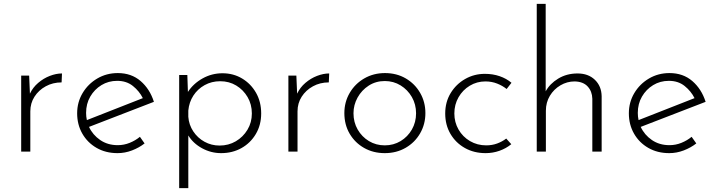

<svg xmlns="http://www.w3.org/2000/svg" viewBox="-20 -780 3692 988"><path d="M130 -391 134 -298Q149 -330 176.5 -353.5Q204 -377 236.5 -389.5Q269 -402 299 -402L297 -356Q252 -356 215.5 -336Q179 -316 157.5 -282.5Q136 -249 136 -207V0H89V-391Z M585 8Q524 8 477 -19Q430 -46 403.5 -92.5Q377 -139 377 -197Q377 -254 405 -301Q433 -348 480.5 -376Q528 -404 586 -404Q656 -404 703.5 -363Q751 -322 772 -256L438 -127Q457 -86 495.5 -59.5Q534 -33 586 -33Q618 -33 647.5 -45Q677 -57 700 -76L724 -42Q696 -20 659.5 -6Q623 8 585 8ZM423 -199Q423 -180 427 -162L715 -275Q697 -311 664 -337.5Q631 -364 583 -364Q538 -364 502 -342Q466 -320 444.5 -283Q423 -246 423 -199Z M1118 8Q1066 8 1020 -17Q974 -42 949 -83V188H902V-394H944L947 -307Q975 -350 1022.5 -376.5Q1070 -403 1125 -403Q1181 -403 1226 -376Q1271 -349 1297.5 -302.5Q1324 -256 1324 -196Q1324 -137 1296.5 -90.5Q1269 -44 1222.5 -18Q1176 8 1118 8ZM1110 -31Q1156 -31 1193.5 -53Q1231 -75 1253.5 -112.5Q1276 -150 1276 -196Q1276 -243 1254 -280.5Q1232 -318 1195.5 -340Q1159 -362 1113 -362Q1069 -362 1033 -342Q997 -322 975 -288Q953 -254 949 -211V-179Q952 -138 974.5 -104Q997 -70 1032.5 -50.5Q1068 -31 1110 -31Z M1505 -391 1509 -298Q1524 -330 1551.5 -353.5Q1579 -377 1611.5 -389.5Q1644 -402 1674 -402L1672 -356Q1627 -356 1590.5 -336Q1554 -316 1532.5 -282.5Q1511 -249 1511 -207V0H1464V-391Z M1752 -198Q1752 -255 1779.5 -302Q1807 -349 1854.5 -376.5Q1902 -404 1961 -404Q2021 -404 2068 -376.5Q2115 -349 2142 -302Q2169 -255 2169 -198Q2169 -141 2142 -94Q2115 -47 2067.5 -19.5Q2020 8 1960 8Q1901 8 1854 -18.5Q1807 -45 1779.5 -91.5Q1752 -138 1752 -198ZM1799 -197Q1799 -151 1820.5 -113.5Q1842 -76 1878.5 -54Q1915 -32 1960 -32Q2005 -32 2041.5 -54Q2078 -76 2099.5 -113.5Q2121 -151 2121 -197Q2121 -243 2099.5 -280.5Q2078 -318 2041.5 -340.5Q2005 -363 1960 -363Q1914 -363 1877.5 -339.5Q1841 -316 1820 -278Q1799 -240 1799 -197Z M2611 -38Q2584 -16 2550 -4Q2516 8 2479 8Q2419 8 2372 -18.5Q2325 -45 2298 -91Q2271 -137 2271 -196Q2271 -255 2299 -301Q2327 -347 2373.5 -373.5Q2420 -400 2475 -400Q2516 -400 2551 -388Q2586 -376 2612 -354L2587 -322Q2566 -339 2538 -350Q2510 -361 2478 -361Q2434 -361 2397.5 -339Q2361 -317 2339.5 -279.5Q2318 -242 2318 -196Q2318 -151 2339.5 -113.5Q2361 -76 2398.5 -54Q2436 -32 2482 -32Q2512 -32 2538 -41.5Q2564 -51 2585 -67Z M2742 0V-760H2788V-310Q2809 -349 2852.5 -375.5Q2896 -402 2952 -402Q3007 -402 3041 -369.5Q3075 -337 3076 -285V0H3028V-272Q3027 -310 3004 -335Q2981 -360 2937 -361Q2898 -361 2864 -341Q2830 -321 2809.5 -287Q2789 -253 2789 -210V0Z M3424 8Q3363 8 3316 -19Q3269 -46 3242.5 -92.5Q3216 -139 3216 -197Q3216 -254 3244 -301Q3272 -348 3319.5 -376Q3367 -404 3425 -404Q3495 -404 3542.5 -363Q3590 -322 3611 -256L3277 -127Q3296 -86 3334.5 -59.5Q3373 -33 3425 -33Q3457 -33 3486.5 -45Q3516 -57 3539 -76L3563 -42Q3535 -20 3498.5 -6Q3462 8 3424 8ZM3262 -199Q3262 -180 3266 -162L3554 -275Q3536 -311 3503 -337.5Q3470 -364 3422 -364Q3377 -364 3341 -342Q3305 -320 3283.5 -283Q3262 -246 3262 -199Z"/></svg>

Font: Synthetic Light
Style: Regular
Weight: 300
Designer: Santiago Orozco
Foundry: Typemade
Version: Version 2.000; ttfautohint (v1.8.4.7-5d5b)